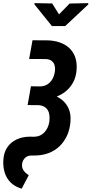

<svg xmlns="http://www.w3.org/2000/svg" viewBox="-77 -963 572 1202"><path d="M126.5 -710.9 216.3 -710.4Q258.8 -710 294.2 -698.2Q329.6 -686.5 354.7 -664.1Q379.9 -641.6 392.6 -608.2Q405.3 -574.7 402.8 -529.8Q399.9 -481.9 380.6 -446.8Q361.3 -411.6 330.3 -387.7Q299.3 -363.8 259.3 -352.5Q219.2 -341.3 174.8 -341.8L102.5 -342.3L116.7 -422.9L173.3 -421.9Q200.7 -422.4 220.2 -435.1Q239.7 -447.8 251.5 -468.8Q263.2 -489.7 266.6 -516.1Q269.5 -537.6 264.6 -554.4Q259.8 -571.3 246.8 -581.5Q233.9 -591.8 210.9 -593.3L105.5 -593.8ZM109.9 -383.8 162.6 -383.3Q205.6 -382.8 243.2 -372.1Q280.8 -361.3 309.1 -339.4Q337.4 -317.4 352.5 -283.7Q367.7 -250 364.3 -203.1Q360.8 -154.3 343 -115Q325.2 -75.7 295.7 -47.4Q266.1 -19 226.1 -4.2Q186 10.7 136.7 10.7H115.2Q93.3 12.2 79.6 25.6Q65.9 39.1 61.5 60.5Q59.1 78.6 64 91.6Q68.8 104.5 79.3 115Q89.8 125.5 103 133.8L58.6 218.3Q17.1 206.1 -9.3 180.4Q-35.6 154.8 -47.1 118.7Q-58.6 82.5 -56.2 40.5Q-53.7 -7.8 -31.5 -40.5Q-9.3 -73.2 27.6 -90.3Q64.5 -107.4 111.3 -107.4L136.7 -106.9Q157.2 -107.4 173.3 -114.7Q189.5 -122.1 201.4 -135Q213.4 -147.9 221.2 -164.8Q229 -181.6 231.9 -201.2Q234.4 -221.7 232.4 -240.2Q230.5 -258.8 222.4 -272.7Q214.4 -286.6 199.5 -295.2Q184.6 -303.7 161.6 -304.7L95.7 -305.2ZM249.5 -941.4 292.5 -873 358.9 -940.9 475.6 -943.4V-935.1L331.1 -799.8H248L138.7 -935.5V-943.4Z"/></svg>

Font: Roboto Condensed
Style: Bold Italic
Weight: 700
Italic angle: -12°
Designer: Christian Robertson
Foundry: Google
Version: Version 3.0